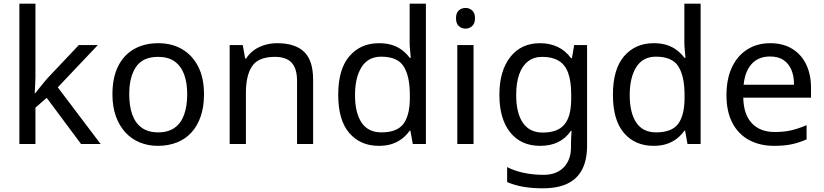

<svg xmlns="http://www.w3.org/2000/svg" viewBox="-20 -780 4464 1040"><path d="M172 -363Q172 -347 170.5 -321Q169 -295 168 -276H172Q178 -284 190 -299Q202 -314 214.5 -329.5Q227 -345 236 -355L407 -536H510L293 -307L525 0H419L233 -250L172 -197V0H85V-760H172Z M1085 -269Q1085 -202 1067.5 -150.5Q1050 -99 1017.5 -63Q985 -27 938.5 -8.5Q892 10 835 10Q782 10 737 -8.5Q692 -27 659 -63Q626 -99 607.5 -150.5Q589 -202 589 -269Q589 -358 619 -419.5Q649 -481 705 -513.5Q761 -546 838 -546Q911 -546 966.5 -513.5Q1022 -481 1053.5 -419.5Q1085 -358 1085 -269ZM680 -269Q680 -206 696.5 -159.5Q713 -113 748 -88Q783 -63 837 -63Q891 -63 926 -88Q961 -113 977.5 -159.5Q994 -206 994 -269Q994 -333 977 -378Q960 -423 925.5 -447.5Q891 -472 836 -472Q754 -472 717 -418Q680 -364 680 -269Z M1482 -546Q1578 -546 1627 -499.5Q1676 -453 1676 -349V0H1589V-343Q1589 -408 1560 -440Q1531 -472 1469 -472Q1380 -472 1346 -422Q1312 -372 1312 -278V0H1224V-536H1295L1308 -463H1313Q1331 -491 1357.5 -509.5Q1384 -528 1416 -537Q1448 -546 1482 -546Z M2032 10Q1932 10 1872 -59.5Q1812 -129 1812 -267Q1812 -405 1872.5 -475.5Q1933 -546 2033 -546Q2075 -546 2106 -535.5Q2137 -525 2160 -507Q2183 -489 2199 -467H2205Q2204 -480 2201.5 -505.5Q2199 -531 2199 -546V-760H2287V0H2216L2203 -72H2199Q2183 -49 2160 -30.5Q2137 -12 2105.5 -1Q2074 10 2032 10ZM2046 -63Q2131 -63 2165.5 -109.5Q2200 -156 2200 -250V-266Q2200 -366 2167 -419.5Q2134 -473 2045 -473Q1974 -473 1938.5 -416.5Q1903 -360 1903 -265Q1903 -169 1938.5 -116Q1974 -63 2046 -63Z M2545 -536V0H2457V-536ZM2502 -737Q2522 -737 2537.5 -723.5Q2553 -710 2553 -681Q2553 -653 2537.5 -639Q2522 -625 2502 -625Q2480 -625 2465 -639Q2450 -653 2450 -681Q2450 -710 2465 -723.5Q2480 -737 2502 -737Z M2905 -546Q2958 -546 3000.5 -526Q3043 -506 3073 -465H3078L3090 -536H3160V9Q3160 85 3134 136.5Q3108 188 3055 214Q3002 240 2920 240Q2862 240 2813.5 231.5Q2765 223 2727 206V125Q2765 145 2816 156Q2867 167 2925 167Q2994 167 3033.5 126.5Q3073 86 3073 16V-5Q3073 -17 3074 -39.5Q3075 -62 3076 -71H3072Q3044 -30 3002.5 -10Q2961 10 2906 10Q2802 10 2743.5 -63Q2685 -136 2685 -267Q2685 -395 2743.5 -470.5Q2802 -546 2905 -546ZM2917 -472Q2872 -472 2840.5 -448Q2809 -424 2792.5 -378Q2776 -332 2776 -266Q2776 -167 2812.5 -114.5Q2849 -62 2919 -62Q2960 -62 2989 -72.5Q3018 -83 3037 -105.5Q3056 -128 3065 -163Q3074 -198 3074 -246V-267Q3074 -340 3057.5 -385Q3041 -430 3006 -451Q2971 -472 2917 -472Z M3520 10Q3420 10 3360 -59.5Q3300 -129 3300 -267Q3300 -405 3360.5 -475.5Q3421 -546 3521 -546Q3563 -546 3594 -535.5Q3625 -525 3648 -507Q3671 -489 3687 -467H3693Q3692 -480 3689.5 -505.5Q3687 -531 3687 -546V-760H3775V0H3704L3691 -72H3687Q3671 -49 3648 -30.5Q3625 -12 3593.5 -1Q3562 10 3520 10ZM3534 -63Q3619 -63 3653.5 -109.5Q3688 -156 3688 -250V-266Q3688 -366 3655 -419.5Q3622 -473 3533 -473Q3462 -473 3426.5 -416.5Q3391 -360 3391 -265Q3391 -169 3426.5 -116Q3462 -63 3534 -63Z M4152 -546Q4221 -546 4270.5 -516Q4320 -486 4346.5 -431.5Q4373 -377 4373 -304V-251H4006Q4008 -160 4052.5 -112.5Q4097 -65 4177 -65Q4228 -65 4267.5 -74.5Q4307 -84 4349 -102V-25Q4308 -7 4268 1.5Q4228 10 4173 10Q4097 10 4038.5 -21Q3980 -52 3947.5 -113.5Q3915 -175 3915 -264Q3915 -352 3944.5 -415Q3974 -478 4027.5 -512Q4081 -546 4152 -546ZM4151 -474Q4088 -474 4051.5 -433.5Q4015 -393 4008 -321H4281Q4281 -367 4267 -401Q4253 -435 4224.5 -454.5Q4196 -474 4151 -474Z"/></svg>

Font: ugurmukhi05
Style: Book
Weight: 400
Designer: Jelle Bosma - Monotype Design Team
Foundry: Monotype Imaging Inc.
Version: Version 2.003